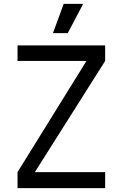

<svg xmlns="http://www.w3.org/2000/svg" viewBox="-20 -966 630 986"><path d="M70 -733V-653H424L70 -82V0H520V-82H159L520 -653V-733ZM252 -796H328L407 -946H307Z"/></svg>

Font: Kreadon Medium
Style: Regular
Weight: 500
Designer: kohakuno
Foundry: StudioGnu
Version: Version 1.000;Glyphs 3.1.2 (3151)